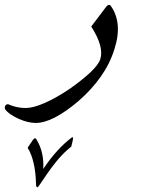

<svg xmlns="http://www.w3.org/2000/svg" viewBox="-226 -359 626 797"><path d="M248.5 -153.3Q229.5 -93.3 191.4 -39.6Q153.3 14.2 98.6 61.5Q45.9 106 1.7 128.7Q-42.5 151.4 -78.1 151.4Q-94.2 151.4 -112.8 146.7Q-131.3 142.1 -148.9 134Q-166.5 126 -181.4 116Q-196.3 106 -204.6 94.7Q-205.6 92.3 -206.1 89.6Q-206.5 86.9 -205.6 83.5Q-202.6 73.7 -193.4 73.7Q-189.9 73.7 -188.5 75.2H-189Q-153.8 89.4 -120.1 89.4Q-88.4 89.4 -41.3 68.8Q5.9 48.3 62.5 10.3Q116.7 -27.8 149.9 -59.3Q183.1 -90.8 190.4 -113.8Q206.5 -164.6 152.8 -249L213.4 -329.1Q221.2 -338.9 226.6 -338.9Q230 -338.9 232.9 -335.9Q257.8 -302.2 262.5 -256.6Q267.1 -210.9 248.5 -153.3ZM54.2 262.7Q29.3 284.7 7.6 311.8Q-14.2 338.9 -30.5 362.5Q-46.9 386.2 -57.4 402.3Q-67.9 418.5 -70.8 418.5Q-74.2 418.5 -75.4 413.8Q-76.7 409.2 -76.7 401.4Q-77.6 356.9 -86.4 318.4Q-95.2 279.8 -111.3 254.4Q-108.9 251 -103.5 242.7Q-98.1 234.4 -89.4 221.7L-86.9 219.2H-87.4Q-83 214.8 -81.1 214.8Q-77.6 214.8 -75.2 218.8Q-58.1 246.6 -51.3 277.6Q-44.4 308.6 -46.4 342.3Q9.3 258.8 72.3 211.4Q73.2 210.9 76.2 210.9Q80.1 210.9 69.8 249.5Z"/></svg>

Font: XB Zar
Style: Italic
Weight: 400
Italic angle: -12°
Designer: Behnam
Foundry: Irmug
Version: Version 8.005 2009